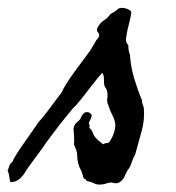

<svg xmlns="http://www.w3.org/2000/svg" viewBox="-135 -442 460 501"><path d="M103.5 -143.6Q105.5 -139.6 102.1 -132.8Q98.6 -126 96.7 -121.1Q97.7 -117.2 98.6 -114.7Q99.6 -112.3 97.7 -108.4Q104.5 -103.5 106.4 -97.2Q108.4 -90.8 113.3 -84Q118.2 -78.1 123.5 -74.2Q128.9 -70.3 133.8 -65.4Q138.7 -68.4 141.6 -68.4Q144.5 -68.4 149.4 -70.3Q158.2 -82 163.1 -97.7Q164.1 -101.6 165 -106.4Q166 -111.3 166 -115.2Q165 -128.9 158.2 -141.6Q151.4 -154.3 147.5 -168Q143.6 -175.8 145 -185.5Q146.5 -195.3 144.5 -203.1Q143.6 -208 141.6 -210.9Q139.6 -213.9 137.7 -217.8Q135.7 -225.6 136.2 -235.4Q136.7 -245.1 131.8 -252Q127.9 -248 119.1 -237.3Q110.4 -226.6 100.6 -213.9Q90.8 -201.2 82.5 -190.4Q74.2 -179.7 70.3 -175.8Q65.4 -168.9 59.6 -163.6Q53.7 -158.2 48.8 -151.4Q44.9 -146.5 35.6 -135.3Q26.4 -124 16.6 -111.3Q6.8 -98.6 -1.5 -87.4Q-9.8 -76.2 -12.7 -72.3Q-14.6 -69.3 -22.9 -57.6Q-31.2 -45.9 -41.5 -32.2Q-51.8 -18.6 -60.1 -6.8Q-68.4 4.9 -70.3 8.8Q-76.2 18.6 -85.4 25.9Q-94.7 33.2 -107.4 33.2Q-108.4 32.2 -109.4 27.8Q-110.4 23.4 -110.8 18.6Q-111.3 13.7 -112.8 9.3Q-114.3 4.9 -115.2 2.9Q-112.3 -2.9 -110.8 -8.8Q-109.4 -14.6 -102.5 -19.5Q-100.6 -26.4 -90.8 -41.5Q-81.1 -56.6 -69.3 -73.2Q-57.6 -89.8 -47.4 -104.5Q-37.1 -119.1 -33.2 -125Q-29.3 -128.9 -20.5 -139.6Q-11.7 -150.4 -2.9 -162.6Q5.9 -174.8 14.2 -185.5Q22.5 -196.3 26.4 -201.2Q29.3 -210 39.1 -225.1Q48.8 -240.2 60.5 -256.3Q72.3 -272.5 83.5 -287.1Q94.7 -301.8 100.6 -310.5Q105.5 -318.4 108.9 -324.2Q112.3 -330.1 116.2 -336.9Q118.2 -338.9 120.1 -341.3Q122.1 -343.8 123 -345.7Q125 -353.5 121.1 -356.9Q117.2 -360.4 118.2 -367.2Q126 -382.8 135.3 -388.2Q144.5 -393.6 152.3 -404.3Q157.2 -408.2 161.6 -410.2Q166 -412.1 170.9 -417Q174.8 -420.9 180.7 -421.4Q186.5 -421.9 191.9 -420.4Q197.3 -418.9 201.7 -416.5Q206.1 -414.1 207 -412.1Q208 -409.2 207 -404.3Q206.1 -399.4 205.1 -394.5Q203.1 -385.7 201.2 -378.4Q199.2 -371.1 197.3 -362.3Q195.3 -351.6 193.8 -341.8Q192.4 -332 200.2 -323.2Q199.2 -318.4 200.7 -311.5Q202.1 -304.7 204.1 -298.8Q206.1 -267.6 215.3 -236.8Q224.6 -206.1 235.4 -180.7Q235.4 -175.8 236.8 -170.9Q238.3 -166 240.2 -161.1Q243.2 -129.9 234.4 -99.1Q225.6 -68.4 217.8 -39.1Q211.9 -29.3 208 -16.6Q206.1 -10.7 204.1 -6.8Q202.1 -2.9 198.2 2Q193.4 9.8 189.5 19.5Q185.5 29.3 173.8 35.2Q167 37.1 160.6 35.2Q154.3 33.2 148.4 35.2Q143.6 36.1 139.6 37.6Q135.7 39.1 131.8 39.1Q119.1 41 110.8 36.6Q102.5 32.2 90.8 30.3Q90.8 27.3 87.9 25.9Q85 24.4 83 22.5Q79.1 6.8 75.2 0Q71.3 -6.8 69.3 -14.6Q66.4 -25.4 66.4 -35.6Q66.4 -45.9 61.5 -56.6Q57.6 -64.5 58.1 -67.4Q58.6 -70.3 58.6 -73.2Q58.6 -85.9 57.1 -101.1Q55.7 -116.2 69.3 -126Q74.2 -129.9 76.7 -136.2Q79.1 -142.6 85 -147.5Q86.9 -149.4 91.3 -149.4Q95.7 -149.4 97.7 -148.4Z"/></svg>

Font: Seaweed Script
Style: Regular
Weight: 400
Designer: Squid
Foundry: Font Diner, Inc DBA Neapolitan
Version: Version 1.000